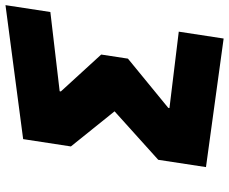

<svg xmlns="http://www.w3.org/2000/svg" viewBox="-90 -774 863 724"><g transform="rotate(-90 342.0 -412.5)"><path d="M658.2 -654.6 684.1 -823.8 178.9 -757.2 151.3 -577.2 283.7 -412.5 100.9 -247.8 73.4 -67.8 558.2 -1.2 584.1 -170.4 296 -205.5 296.7 -210 482.4 -362.1 497.8 -462.9 358.7 -615 359.4 -619.5Z"/></g></svg>

Font: Sztylet
Style: BdObl
Weight: 700
Foundry: Cannot Into Space Fonts, PlusOne Fonts
Version: Version 0.12